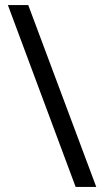

<svg xmlns="http://www.w3.org/2000/svg" viewBox="-20 -734 407 754"><path d="M277 0 11 -714H91L358 0Z"/></svg>

Font: Noto Sans Syriac
Style: Regular
Weight: 400
Designer: Patrick Giasson and the Monotype Design Team
Foundry: Monotype Imaging Inc.
Version: Version 2.000; ttfautohint (v1.8.3) -l 8 -r 50 -G 200 -x 14 